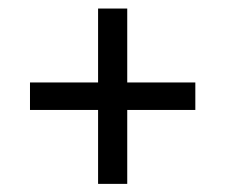

<svg xmlns="http://www.w3.org/2000/svg" viewBox="-20 -542 540 461"><path d="M285.5 -521.5V-100.5H215.5V-521.5ZM449 -278H52V-344H449Z"/></svg>

Font: Anek Malayalam Medium
Style: Regular
Weight: 400
Version: Version 1.003